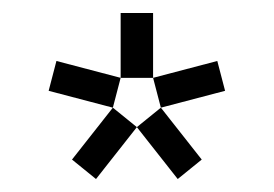

<svg xmlns="http://www.w3.org/2000/svg" viewBox="-20 -700 422 296"><path d="M166 -580V-680H216V-580L315 -606L327 -560L228 -534L291 -454L254 -424L191 -504L228 -534L216 -580ZM154 -534 55 -560 67 -606 166 -580ZM191 -504 128 -424 91 -454 154 -534Z"/></svg>

Font: Unica One
Style: Regular
Weight: 400
Designer: Eduardo Rodriguez Tunni
Foundry: Eduardo Rodriguez Tunni
Version: Version 1.001